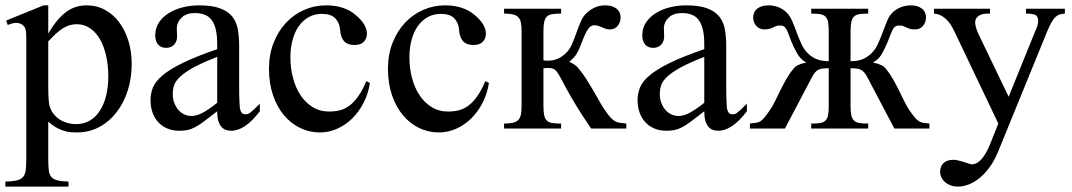

<svg xmlns="http://www.w3.org/2000/svg" viewBox="-24 -480 4002 717"><path d="M380.4 -194.3Q380.4 -238.3 371.8 -274.2Q363.3 -310.1 347.9 -335.7Q332.5 -361.3 310.8 -375.5Q289.1 -389.6 262.7 -389.6Q248 -389.6 235.4 -385.7Q222.7 -381.8 210 -373.8Q197.3 -365.7 184.3 -353.8Q171.4 -341.8 156.2 -325.2V-157.7Q156.2 -105.5 160.6 -86.4Q163.6 -73.7 171.6 -61Q179.7 -48.3 192.1 -38.6Q204.6 -28.8 221.9 -22.7Q239.3 -16.6 260.7 -16.6Q289.1 -16.6 311.5 -29.8Q334 -43 349.1 -66.7Q364.3 -90.3 372.3 -122.8Q380.4 -155.3 380.4 -194.3ZM467.8 -240.7Q467.8 -188 452.9 -141.6Q438 -95.2 410.9 -60.3Q383.8 -25.4 346.2 -5.4Q308.6 14.6 262.7 14.6Q252 14.6 239.7 13.7Q227.5 12.7 214.4 8.5Q201.2 4.4 186.5 -3.7Q171.9 -11.7 156.2 -25.9V111.8Q156.2 138.2 158 154.5Q159.7 170.9 167.2 180.2Q174.8 189.5 189.9 193.4Q205.1 197.3 231.9 198.2V216.8H-3.9V198.2Q23.4 197.3 39.1 193.6Q54.7 189.9 62.5 180.4Q70.3 170.9 72.3 154.1Q74.2 137.2 74.2 109.4V-315.9Q74.2 -334 74 -346.2Q73.7 -358.4 72.3 -366.5Q70.8 -374.5 67.4 -379.4Q64 -384.3 57.6 -388.7Q50.3 -393.6 38.3 -394.5Q26.4 -395.5 4.9 -386.7L-1 -403.3L138.7 -460H156.2V-354.5Q173.3 -383.8 190.4 -404.1Q207.5 -424.3 225.1 -436.8Q242.7 -449.2 261.2 -454.6Q279.8 -460 300.3 -460Q337.4 -460 368.2 -443.1Q398.9 -426.3 421.1 -396.7Q443.4 -367.2 455.6 -327.1Q467.8 -287.1 467.8 -240.7Z M787.1 -267.6Q730.5 -245.6 697.5 -227.3Q664.6 -209 647.5 -192.4Q630.4 -175.8 625.7 -160.4Q621.1 -145 621.1 -128.9Q621.1 -111.3 626.5 -96.7Q631.8 -82 640.9 -71Q649.9 -60.1 662.4 -53.7Q674.8 -47.4 689 -46.9Q708 -45.9 732.2 -58.6Q756.3 -71.3 787.1 -96.2ZM946.3 -64.5Q891.1 8.3 839.4 8.3Q828.6 8.3 819.1 4.9Q809.6 1.5 802.5 -6.8Q795.4 -15.1 791.3 -29.1Q787.1 -43 787.1 -64.5Q757.8 -41.5 738.5 -27.1Q719.2 -12.7 704.3 -4.9Q689.5 2.9 676 5.6Q662.6 8.3 645 8.3Q621.1 8.3 601.6 0.2Q582 -7.8 567.9 -22.7Q553.7 -37.6 545.9 -58.8Q538.1 -80.1 538.1 -106Q538.1 -130.9 547.1 -153.3Q556.2 -175.8 583 -198.5Q609.9 -221.2 658.7 -245.1Q707.5 -269 787.1 -296.4V-314.9Q787.1 -347.2 782 -369.1Q776.9 -391.1 766.6 -405Q756.3 -418.9 740.5 -425Q724.6 -431.2 703.6 -431.2Q672.9 -431.2 655.3 -415.3Q637.7 -399.4 636.2 -376.5L637.2 -347.2Q638.2 -326.2 626.7 -313.7Q615.2 -301.3 596.7 -301.3Q577.1 -301.3 566.4 -313.7Q555.7 -326.2 555.7 -348.1Q555.7 -374.5 569.1 -395.3Q582.5 -416 605.2 -430.4Q627.9 -444.8 657.5 -452.4Q687 -460 719.2 -460Q767.6 -460 797.1 -449.2Q826.7 -438.5 842.8 -418.7Q858.9 -398.9 864 -370.8Q869.1 -342.8 869.1 -307.6V-155.3Q869.1 -124 870.1 -104Q871.1 -84 871.6 -77.1Q874 -64 878.9 -58.6Q883.8 -53.2 893.1 -53.2Q897.5 -53.2 901.1 -54.2Q904.8 -55.2 910.4 -59.3Q916 -63.5 924.3 -71.3Q932.6 -79.1 946.3 -92.8Z M1357.4 -169.9Q1351.1 -129.4 1333.5 -95.5Q1315.9 -61.5 1290.8 -37.1Q1265.6 -12.7 1234.6 1Q1203.6 14.6 1170.9 14.6Q1131.3 14.6 1096.7 -2.2Q1062 -19 1036.1 -50Q1010.3 -81.1 995.4 -125Q980.5 -168.9 980.5 -223.1Q980.5 -276.4 997.6 -319.8Q1014.6 -363.3 1043.7 -394.5Q1072.8 -425.8 1111.6 -442.9Q1150.4 -460 1193.8 -460Q1260.7 -460 1302.7 -425.3Q1323.7 -408.2 1335 -390.1Q1346.2 -372.1 1346.2 -353.5Q1346.2 -336.4 1334.7 -324.2Q1323.2 -312 1300.3 -312Q1293 -312 1284.2 -313.5Q1275.4 -314.9 1267.3 -320.6Q1259.3 -326.2 1253.4 -337.6Q1247.6 -349.1 1246.1 -369.1Q1243.7 -395.5 1227.8 -411.9Q1211.9 -428.2 1178.2 -428.2Q1150.4 -428.2 1128.4 -415.8Q1106.4 -403.3 1091.3 -381.6Q1076.2 -359.9 1068.4 -330.1Q1060.5 -300.3 1060.5 -265.6Q1060.5 -226.1 1070.1 -189.5Q1079.6 -152.8 1098.1 -124.8Q1116.7 -96.7 1143.6 -80.1Q1170.4 -63.5 1205.6 -63.5Q1226.1 -63.5 1244.9 -68.1Q1263.7 -72.8 1280.8 -85.4Q1297.9 -98.1 1313.7 -120.4Q1329.6 -142.6 1344.2 -177.2Z M1801.8 -169.9Q1795.4 -129.4 1777.8 -95.5Q1760.3 -61.5 1735.1 -37.1Q1710 -12.7 1679 1Q1647.9 14.6 1615.2 14.6Q1575.7 14.6 1541 -2.2Q1506.3 -19 1480.5 -50Q1454.6 -81.1 1439.7 -125Q1424.8 -168.9 1424.8 -223.1Q1424.8 -276.4 1441.9 -319.8Q1459 -363.3 1488 -394.5Q1517.1 -425.8 1555.9 -442.9Q1594.7 -460 1638.2 -460Q1705.1 -460 1747.1 -425.3Q1768.1 -408.2 1779.3 -390.1Q1790.5 -372.1 1790.5 -353.5Q1790.5 -336.4 1779.1 -324.2Q1767.6 -312 1744.6 -312Q1737.3 -312 1728.5 -313.5Q1719.7 -314.9 1711.7 -320.6Q1703.6 -326.2 1697.8 -337.6Q1691.9 -349.1 1690.4 -369.1Q1688 -395.5 1672.1 -411.9Q1656.2 -428.2 1622.6 -428.2Q1594.7 -428.2 1572.8 -415.8Q1550.8 -403.3 1535.6 -381.6Q1520.5 -359.9 1512.7 -330.1Q1504.9 -300.3 1504.9 -265.6Q1504.9 -226.1 1514.4 -189.5Q1523.9 -152.8 1542.5 -124.8Q1561 -96.7 1587.9 -80.1Q1614.7 -63.5 1649.9 -63.5Q1670.4 -63.5 1689.2 -68.1Q1708 -72.8 1725.1 -85.4Q1742.2 -98.1 1758.1 -120.4Q1773.9 -142.6 1788.6 -177.2Z M2183.6 0Q2149.4 -49.8 2127.4 -86.2Q2105.5 -122.6 2091.8 -147.7Q2078.1 -172.9 2070.1 -188.2Q2062 -203.6 2055.7 -211.9Q2049.3 -220.2 2042.2 -223.1Q2035.2 -226.1 2022.9 -226.1Q2020.5 -226.1 2017.3 -225.8Q2014.2 -225.6 2011.7 -225.6Q2008.8 -225.1 2005.4 -225.1V-84.5Q2005.4 -62 2008.3 -49.1Q2011.2 -36.1 2018.6 -29.3Q2025.9 -22.5 2038.6 -20.5Q2051.3 -18.6 2071.3 -18.6V0H1858.4V-18.6Q1878.4 -18.6 1891.1 -21.5Q1903.8 -24.4 1911.1 -31.7Q1918.5 -39.1 1921.1 -51.8Q1923.8 -64.5 1923.8 -84.5V-362.8Q1923.8 -382.8 1921.1 -395.8Q1918.5 -408.7 1911.1 -416Q1903.8 -423.3 1891.1 -426.3Q1878.4 -429.2 1858.4 -429.2V-447.3H2071.3V-429.2Q2051.3 -429.2 2038.6 -427.2Q2025.9 -425.3 2018.6 -418.5Q2011.2 -411.6 2008.3 -398.4Q2005.4 -385.3 2005.4 -362.8V-254.4Q2008.3 -253.9 2011.2 -253.9Q2013.7 -253.4 2016.1 -253.4H2021Q2040 -253.4 2056.2 -259.5Q2072.3 -265.6 2087.9 -280.3Q2103 -293.9 2112.1 -315.2Q2121.1 -336.4 2128.9 -358.6Q2136.7 -380.9 2145.8 -401.4Q2154.8 -421.9 2169.4 -434.1Q2184.1 -446.3 2200 -453.1Q2215.8 -460 2236.8 -460Q2262.2 -460 2277.8 -448Q2293.5 -436 2293.5 -414.1Q2293.5 -405.8 2290.8 -397.9Q2288.1 -390.1 2283 -383.8Q2277.8 -377.4 2270.5 -373.8Q2263.2 -370.1 2253.4 -370.1Q2244.1 -370.1 2237.3 -372.6Q2230.5 -375 2224.1 -377.9Q2217.8 -380.9 2210.9 -383.3Q2204.1 -385.7 2195.3 -385.7Q2183.1 -385.7 2174.6 -374.8Q2166 -363.8 2158.9 -347.4Q2151.9 -331.1 2145 -312.3Q2138.2 -293.5 2128.9 -278.3Q2127 -274.4 2122.6 -269.8Q2118.2 -265.1 2113.8 -260.3Q2108.4 -254.9 2102.1 -249Q2107.4 -247.1 2113.3 -243.7Q2118.7 -240.7 2124.8 -236.1Q2130.9 -231.4 2136.7 -224.1Q2152.3 -205.6 2166 -184.1Q2179.7 -162.6 2191.9 -141.6Q2204.1 -120.6 2214.8 -101.3Q2225.6 -82 2235.8 -67.4Q2247.6 -50.3 2255.9 -41.3Q2264.2 -32.2 2272.5 -27.6Q2280.8 -22.9 2290.5 -21.5Q2300.3 -20 2314.9 -18.6V0Z M2606 -267.6Q2549.3 -245.6 2516.4 -227.3Q2483.4 -209 2466.3 -192.4Q2449.2 -175.8 2444.6 -160.4Q2439.9 -145 2439.9 -128.9Q2439.9 -111.3 2445.3 -96.7Q2450.7 -82 2459.7 -71Q2468.8 -60.1 2481.2 -53.7Q2493.7 -47.4 2507.8 -46.9Q2526.9 -45.9 2551 -58.6Q2575.2 -71.3 2606 -96.2ZM2765.1 -64.5Q2710 8.3 2658.2 8.3Q2647.5 8.3 2637.9 4.9Q2628.4 1.5 2621.3 -6.8Q2614.3 -15.1 2610.1 -29.1Q2606 -43 2606 -64.5Q2576.7 -41.5 2557.4 -27.1Q2538.1 -12.7 2523.2 -4.9Q2508.3 2.9 2494.9 5.6Q2481.4 8.3 2463.9 8.3Q2439.9 8.3 2420.4 0.2Q2400.9 -7.8 2386.7 -22.7Q2372.6 -37.6 2364.7 -58.8Q2356.9 -80.1 2356.9 -106Q2356.9 -130.9 2366 -153.3Q2375 -175.8 2401.9 -198.5Q2428.7 -221.2 2477.5 -245.1Q2526.4 -269 2606 -296.4V-314.9Q2606 -347.2 2600.8 -369.1Q2595.7 -391.1 2585.4 -405Q2575.2 -418.9 2559.3 -425Q2543.5 -431.2 2522.5 -431.2Q2491.7 -431.2 2474.1 -415.3Q2456.5 -399.4 2455.1 -376.5L2456.1 -347.2Q2457 -326.2 2445.6 -313.7Q2434.1 -301.3 2415.5 -301.3Q2396 -301.3 2385.3 -313.7Q2374.5 -326.2 2374.5 -348.1Q2374.5 -374.5 2387.9 -395.3Q2401.4 -416 2424.1 -430.4Q2446.8 -444.8 2476.3 -452.4Q2505.9 -460 2538.1 -460Q2586.4 -460 2616 -449.2Q2645.5 -438.5 2661.6 -418.7Q2677.7 -398.9 2682.9 -370.8Q2688 -342.8 2688 -307.6V-155.3Q2688 -124 2689 -104Q2689.9 -84 2690.4 -77.1Q2692.9 -64 2697.8 -58.6Q2702.6 -53.2 2711.9 -53.2Q2716.3 -53.2 2720 -54.2Q2723.6 -55.2 2729.2 -59.3Q2734.9 -63.5 2743.2 -71.3Q2751.5 -79.1 2765.1 -92.8Z M3315.9 0 3214.8 -191.9Q3209 -203.1 3203.1 -209.7Q3197.3 -216.3 3190.4 -219.7Q3183.6 -223.1 3174.6 -224.1Q3165.5 -225.1 3152.3 -225.1V-84.5Q3152.3 -62 3155.3 -49.1Q3158.2 -36.1 3165.5 -29.3Q3172.9 -22.5 3185.5 -20.5Q3198.2 -18.6 3218.3 -18.6V0H3005.4V-18.6Q3025.4 -18.6 3038.1 -20.5Q3050.8 -22.5 3058.1 -29.3Q3065.4 -36.1 3068.1 -49.1Q3070.8 -62 3070.8 -84.5V-225.1Q3057.6 -225.1 3048.6 -224.1Q3039.6 -223.1 3032.5 -219.7Q3025.4 -216.3 3019.8 -209.7Q3014.2 -203.1 3008.3 -191.9L2907.2 0H2776.4V-18.6Q2791 -20 2800 -21.5Q2809.1 -22.9 2816.2 -27.6Q2823.2 -32.2 2830.8 -41.3Q2838.4 -50.3 2850.1 -67.4Q2860.4 -82 2869.9 -101.3Q2879.4 -120.6 2889.6 -141.6Q2899.9 -162.6 2912.1 -184.1Q2924.3 -205.6 2939.9 -224.1Q2945.3 -231.4 2953.6 -235.6Q2961.9 -239.7 2969.2 -242.2Q2978 -244.6 2986.8 -246.1Q2972.7 -254.9 2965.3 -263.2Q2958 -271.5 2954.1 -278.3Q2938.5 -305.7 2930.9 -325.7Q2923.3 -345.7 2918.2 -358.9Q2913.1 -372.1 2907 -378.4Q2900.9 -384.8 2888.7 -384.8Q2879.9 -384.8 2874 -382.6Q2868.2 -380.4 2862.5 -377.4Q2856.9 -374.5 2849.4 -372.3Q2841.8 -370.1 2829.1 -370.1Q2820.3 -370.1 2812.7 -373.8Q2805.2 -377.4 2799.8 -383.8Q2794.4 -390.1 2791.5 -397.9Q2788.6 -405.8 2788.6 -414.1Q2788.6 -436 2804.2 -448Q2819.8 -460 2845.7 -460Q2864.3 -460 2881.6 -453.6Q2898.9 -447.3 2912.6 -434.1Q2925.3 -422.4 2934.1 -401.9Q2942.9 -381.3 2951.2 -358.6Q2959.5 -335.9 2969.5 -314.5Q2979.5 -293 2994.6 -279.3Q3010.3 -264.6 3028.1 -258.1Q3045.9 -251.5 3070.8 -251.5V-362.8Q3070.8 -385.3 3068.1 -398.4Q3065.4 -411.6 3058.1 -418.5Q3050.8 -425.3 3038.1 -427.2Q3025.4 -429.2 3005.4 -429.2V-447.3H3218.3V-429.2Q3198.2 -429.2 3185.5 -427.2Q3172.9 -425.3 3165.5 -418.5Q3158.2 -411.6 3155.3 -398.4Q3152.3 -385.3 3152.3 -362.8V-251.5Q3177.2 -251.5 3195.1 -258.1Q3212.9 -264.6 3228.5 -279.3Q3243.7 -293 3253.7 -314.5Q3263.7 -335.9 3272 -358.6Q3280.3 -381.3 3288.8 -401.9Q3297.4 -422.4 3310.1 -434.1Q3324.2 -447.3 3341.6 -453.6Q3358.9 -460 3377.9 -460Q3402.8 -460 3418.5 -448Q3434.1 -436 3434.1 -414.1Q3434.1 -405.8 3431.2 -397.9Q3428.2 -390.1 3423.1 -383.8Q3418 -377.4 3410.6 -373.8Q3403.3 -370.1 3394 -370.1Q3381.3 -370.1 3374 -372.3Q3366.7 -374.5 3360.8 -377.4Q3355 -380.4 3349.4 -382.6Q3343.8 -384.8 3334.5 -384.8Q3322.3 -384.8 3316.2 -378.4Q3310.1 -372.1 3304.7 -358.9Q3299.3 -345.7 3291.7 -325.7Q3284.2 -305.7 3269 -278.3Q3265.1 -271.5 3257.8 -263.2Q3250.5 -254.9 3235.8 -246.1Q3245.1 -244.6 3253.9 -242.2Q3261.2 -239.7 3269.5 -235.6Q3277.8 -231.4 3283.7 -224.1Q3298.8 -205.6 3311 -184.1Q3323.2 -162.6 3333.5 -141.6Q3343.8 -120.6 3353.3 -101.3Q3362.8 -82 3372.6 -67.4Q3384.8 -50.3 3392.3 -41.3Q3399.9 -32.2 3407.2 -27.6Q3414.6 -22.9 3423.3 -21.5Q3432.1 -20 3446.8 -18.6V0Z M3952.6 -429.2Q3941.9 -428.2 3933.6 -426Q3925.3 -423.8 3917.7 -416.7Q3910.2 -409.7 3902.8 -396.7Q3895.5 -383.8 3886.2 -361.8L3704.1 84.5Q3691.4 116.2 3674.1 140.9Q3656.7 165.5 3637 182.4Q3617.2 199.2 3595.7 208Q3574.2 216.8 3553.2 216.8Q3538.6 216.8 3526.4 212.4Q3514.2 208 3505.4 200.4Q3496.6 192.9 3491.7 182.6Q3486.8 172.4 3486.8 160.6Q3486.8 141.1 3499.5 128.9Q3512.2 116.7 3537.1 116.7Q3544.9 116.7 3555.4 119.4Q3565.9 122.1 3576.2 125.2Q3586.4 128.4 3594.2 131.1Q3602.1 133.8 3605 133.8Q3612.8 133.8 3621.1 130.1Q3629.4 126.5 3637.9 117.9Q3646.5 109.4 3655.3 95.2Q3664.1 81.1 3672.9 59.6L3704.1 -18.6L3543.5 -355.5Q3539.1 -364.3 3533 -376.2Q3526.9 -388.2 3517.6 -399.4Q3508.3 -410.6 3495.1 -419.2Q3481.9 -427.7 3463.9 -429.2V-447.3H3672.9V-429.2H3662.1Q3644 -429.2 3630.9 -420.9Q3617.7 -412.6 3617.7 -396.5Q3617.7 -386.2 3621.8 -373.5Q3626 -360.8 3634.3 -343.8L3742.7 -118.7L3842.8 -365.7Q3850.1 -379.4 3852.3 -394.8Q3854.5 -410.2 3848.6 -418.5Q3847.2 -420.4 3845.2 -422.4Q3843.3 -424.3 3838.9 -425.8Q3834.5 -427.2 3826.9 -428.2Q3819.3 -429.2 3807.1 -429.2V-447.3H3952.6Z"/></svg>

Font: Doulos SIL CyrE
Style: Regular
Weight: 400
Designer: Walt Agee, Victor Gaultney, Peter Martin, Debbi Hosken, Becca Hirsbrunner
Foundry: SIL International
Version: Version 5.000